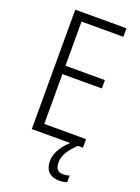

<svg xmlns="http://www.w3.org/2000/svg" viewBox="-172 -787 784 1079"><g transform="rotate(20 220.0 -247.0)"><path d="M389 0H83V-714H389V-663H139V-399H375V-349H139V-51H389ZM288 126Q288 179 335 179Q346 179 356 177Q366 175 372 173V212Q363 216 351.5 218Q340 220 326 220Q285 220 262.5 198Q240 176 240 134Q240 95 263.5 57.5Q287 20 326 -11L359 0Q324 33 306 63Q288 93 288 126Z"/></g></svg>

Font: Noto Sans Gurmukhi UI Condensed Light
Style: Regular
Weight: 300
Width: 3
Designer: Jelle Bosma - Monotype Design Team
Foundry: Monotype Imaging Inc.
Version: Version 2.004; ttfautohint (v1.8.4.7-5d5b)